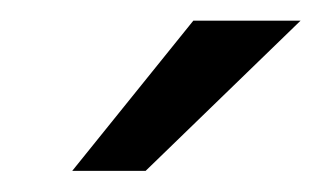

<svg xmlns="http://www.w3.org/2000/svg" viewBox="-20 -743 311 186"><path d="M50 -577.5 167.3 -723H271.2L121.1 -577.5Z"/></svg>

Font: Public Sans Thin
Style: Italic
Weight: 100
Italic angle: -8°
Designer: The Public Sans project authors (U.S. Web Design System). Libre Franklin designed by Pablo Impallari and Rodrigo Fuenzal
Version: Version 2.000